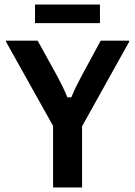

<svg xmlns="http://www.w3.org/2000/svg" viewBox="-20 -830 598 850"><path d="M422.5 -727.5V-810H135V-727.5ZM343.3 0V-270.8L551.7 -645V-650H425.8L339.2 -490C325 -463.3 310.8 -435.8 295.8 -399.2H278.3C263.3 -435.8 249.2 -463.3 235 -490L146.7 -650H6.7V-645L215 -272.5V0Z"/></svg>

Font: Familjen Grotesk SemiBold
Style: Regular
Weight: 600
Designer: Anders Wikstroem, Jonas Baeckman, Matilda Gysing, Kristian Moeller
Foundry: Familjen STHLM AB
Version: Version 2.000